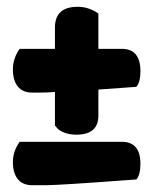

<svg xmlns="http://www.w3.org/2000/svg" viewBox="-20 -546 449 566"><path d="M75 -273Q47 -273 32.5 -291Q18 -309 18 -341.5Q18 -374 38 -402H142V-465Q142 -526 209 -526Q242 -526 270 -506V-402H339Q394 -402 394 -336Q394 -304 382 -290Q331 -286 270 -282V-205Q270 -149 205 -149Q184 -149 168.5 -155.5Q153 -162 148 -169L142 -176V-275Q117 -273 96.5 -273Q76 -273 75 -273ZM75 0Q47 0 32.5 -18Q18 -36 18 -68Q18 -100 38 -128H339Q394 -128 394 -63Q394 -31 382 -17Q154 0 115 0Q76 0 75 0Z"/></svg>

Font: Chela One
Style: Regular
Weight: 400
Designer: Miguel Hernandez
Foundry: LatinoType
Version: Version 1.001